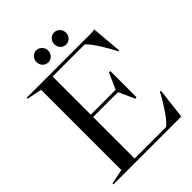

<svg xmlns="http://www.w3.org/2000/svg" viewBox="-240 -975 1096 1096"><g transform="rotate(-45 308.5 -426.5)"><path d="M22 0H570L592 -185L584 -187C568 -154 501 -42 466 -19H212V-354H413L456 -258H467V-470H456L413 -373H212V-681H471C507 -651 565 -547 580 -516H586L570 -703L545 -700H22V-692L112 -674V-26L22 -8ZM396 -755C422 -755 443 -777 443 -804C443 -831 422 -853 396 -853C370 -853 349 -831 349 -804C349 -777 370 -755 396 -755ZM252 -755C278 -755 299 -777 299 -804C299 -831 278 -853 252 -853C226 -853 205 -831 205 -804C205 -777 226 -755 252 -755Z"/></g></svg>

Font: Mazius Display
Style: Regular
Weight: 400
Designer: Alberto Casagrande & Collletttivo
Foundry: Collletttivo
Version: Version 2.000;Glyphs 3.2 (3217)